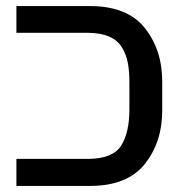

<svg xmlns="http://www.w3.org/2000/svg" viewBox="-20 -612 587 632"><path d="M514 -249Q514 -144 456.5 -72Q399 0 276 0H34V-89H268Q350 -89 378 -131.5Q406 -174 406 -253V-339Q406 -377 401 -404Q396 -431 382 -455Q368 -479 339.5 -491.5Q311 -504 268 -504H34V-592H276Q399 -592 456.5 -520Q514 -448 514 -343Z"/></svg>

Font: LT Superior Semi-bold
Style: Regular
Weight: 600
Designer: Daniel Lyons
Foundry: LyonsType
Version: Version 1.0